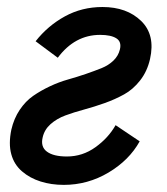

<svg xmlns="http://www.w3.org/2000/svg" viewBox="-20 -515 475 545"><path d="M161.1 9.8Q125.5 9.8 95.2 0.2Q64.9 -9.3 42.5 -28.6Q20 -47.9 12 -77.4Q3.9 -106.9 12.2 -147Q19.5 -178.7 36.1 -203.4Q52.7 -228 74.2 -242.9Q95.7 -257.8 121.6 -270Q147.5 -282.2 172.9 -289.3Q198.2 -296.4 223.1 -304.9Q248 -313.5 268.1 -321.5Q288.1 -329.6 302 -343Q315.9 -356.4 320.3 -374.5Q325.7 -396.5 310.3 -406.2Q294.9 -416 264.2 -416Q192.4 -416 144 -351.1L81.1 -397.9Q115.7 -441.9 164.1 -468.5Q212.4 -495.1 271 -495.1Q339.8 -495.1 380.6 -455.6Q421.4 -416 405.8 -347.2Q397.9 -312.5 377.9 -286.9Q357.9 -261.2 332.3 -247.1Q306.6 -232.9 277.1 -222.4Q247.6 -211.9 218.8 -204.1Q189.9 -196.3 165.5 -187.3Q141.1 -178.2 123.5 -162.6Q106 -147 101.1 -125Q94.7 -98.1 113.3 -84.5Q131.8 -70.8 169.9 -70.8Q214.4 -70.8 251 -97.2Q287.6 -123.5 308.1 -159.7L376.5 -113.8Q346.7 -60.1 287.8 -25.1Q229 9.8 161.1 9.8Z"/></svg>

Font: HK Grotesk Medium Italic
Style: Regular
Weight: 500
Italic angle: -13°
Designer: Alfredo Marco Pradil and Stefan Peev
Foundry: Hanken Design Co.
Version: Version 1.000;PS 001.000;hotconv 1.0.88;makeotf.lib2.5.64775